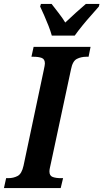

<svg xmlns="http://www.w3.org/2000/svg" viewBox="-39 -951 523 971"><path d="M-19 0 -8 -50H3Q29 -50 50 -61Q71 -72 80 -113L182 -595Q188 -622 188 -630Q188 -652 172 -658Q156 -664 130 -664H120L131 -714H419L409 -664H398Q371 -664 349.5 -653Q328 -642 320 -600L219 -128Q216 -114 213.5 -103Q211 -92 211 -84Q211 -62 227.5 -56Q244 -50 269 -50H280L268 0ZM223 -771Q217 -793 206.5 -820Q196 -847 184.5 -873Q173 -899 164 -918L168 -931H222Q235 -914 256.5 -886.5Q278 -859 291 -837Q314 -859 345 -887Q376 -915 395 -931H464L461 -918Q445 -899 422.5 -874Q400 -849 378 -822Q356 -795 339 -771Z"/></svg>

Font: Noto Serif ExtraCondensed
Style: Bold Italic
Weight: 700
Width: 2
Italic angle: -12°
Designer: Monotype Design Team
Foundry: Monotype Imaging Inc.
Version: Version 2.013; ttfautohint (v1.8.4.7-5d5b)